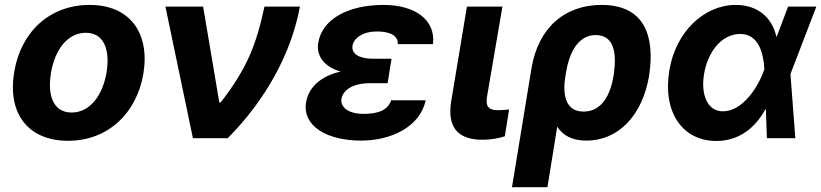

<svg xmlns="http://www.w3.org/2000/svg" viewBox="-20 -573 3404 796"><path d="M262.1 10.7C426.1 10.7 546.5 -101.6 574.6 -268.5C601.9 -438.2 517.4 -552.6 351.2 -552.6C186.1 -552.6 65.7 -440.7 38.7 -273.1C10.7 -103.7 95.2 10.7 262.1 10.7ZM191.1 -269.2C206.7 -365.4 259.2 -437.1 335.9 -437.1C410.5 -437.1 436.8 -367.9 421.9 -273.8C405.9 -177.6 353.3 -106.5 277 -106.5C202.1 -106.5 175.8 -175.4 191.1 -269.2Z M779.8 0H924C1083.1 -160.2 1187.9 -353.3 1223.4 -545.5H1076.3C1042.3 -386.7 1004.3 -289.4 894.9 -148.4H889.2L822.1 -545.5H665.8Z M1248.9 -148.4C1233 -51.5 1333.8 9.9 1476.9 9.9C1602.3 9.9 1721.9 -47.6 1744.7 -157.3H1601.6C1589.5 -120.4 1555 -100.9 1487.9 -100.9C1421.9 -100.9 1390.6 -130 1395.6 -163C1403.4 -207.4 1456.3 -228 1509.6 -228H1587L1596.2 -285.9L1603.3 -329.5H1526.3C1467.3 -329.5 1436.4 -350.9 1441.4 -383.5C1447.1 -415.1 1483 -442.5 1543.7 -442.5C1596.6 -442.5 1631 -425.8 1629.3 -389.9H1775.2C1786.9 -492.5 1698.2 -552.6 1570 -552.6C1427.6 -552.6 1315.7 -496.4 1299.4 -395.6C1290.8 -345.9 1318.9 -297.6 1392 -276.3C1304.7 -256.4 1258.5 -207 1248.9 -148.4Z M1915.8 -545.5 1850.5 -152.7C1832.4 -39.1 1884.6 6.4 1980.1 6.4C2013.5 6.4 2046.2 0.7 2072.8 -7.8L2090.6 -119C2078.8 -117.9 2065.7 -116.1 2047.2 -116.1C2009.6 -116.1 1992.2 -127.1 1998.9 -170.8L2062.9 -545.5Z M2183.2 -288.4 2102.6 203.1H2249.6L2290.1 -47.6C2314.3 -11 2352.3 9.9 2410.9 9.9C2545.5 9.9 2643.5 -96.6 2670.8 -257.1L2672.2 -267C2694.2 -423.3 2652.7 -552.6 2474.1 -552.6C2322.8 -552.6 2211.3 -459.9 2183.2 -288.4ZM2322.4 -246.8 2327.1 -274.5C2340.6 -357.2 2378.2 -427.6 2449.2 -427.6C2525.6 -427.6 2537.3 -354 2524.9 -267L2523.4 -257.1C2511.7 -185.4 2478 -110.4 2399.5 -110.4C2322.8 -110.4 2313.9 -182.5 2322.4 -246.8Z M2948.5 11.4C3043.3 12.1 3110.8 -42.6 3153.1 -119.7L3155.2 -120L3159.4 0H3277.3L3257.1 -266L3259.2 -271.3L3364.3 -545.5H3247.2L3200.3 -421.2H3198.5C3181.5 -498.9 3122.5 -552.6 3030.5 -552.6C2900.2 -552.6 2781.2 -442.5 2755 -280.9C2726.6 -110.1 2807.5 10.7 2948.5 11.4ZM2898.8 -265.6C2915.1 -361.9 2973.7 -432.2 3049 -432.2C3125.4 -432.2 3145.2 -352.3 3149.1 -285.9L3145.2 -275.9C3120.4 -207.4 3056.8 -111.5 2976.9 -111.5C2915.1 -111.5 2884.6 -176.1 2898.8 -265.6Z"/></svg>

Font: Magic Ui Pro
Style: Bold Italic
Weight: 700
Italic angle: -9.39999°
Designer: Stefan Endress, Andreas Faust
Version: Version 1.000;FEAKit 1.0